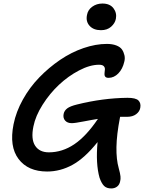

<svg xmlns="http://www.w3.org/2000/svg" viewBox="-20 -955 810 1080"><path d="M547.9 -785.2Q506.3 -785.2 484.1 -809.6Q461.9 -834 469.2 -870.1Q474.1 -899.4 498.8 -917.2Q523.4 -935.1 556.2 -935.1Q598.1 -935.1 618.2 -908.7Q638.2 -882.3 631.8 -849.1Q627 -824.2 605 -804.7Q583 -785.2 547.9 -785.2ZM383.8 -262.2Q358.9 -262.2 346.2 -276.9Q333.5 -291.5 337.9 -314Q341.8 -333 358.4 -345.5Q375 -357.9 413.1 -367.2Q558.1 -403.3 696.8 -404.8Q744.1 -404.8 759 -389.6Q773.9 -374.5 769 -348.1Q765.1 -327.1 745.6 -312.5Q726.1 -297.9 694.8 -297.9H655.8L654.8 -293.9Q636.2 -197.8 635 -127.9Q633.8 -58.1 647.9 -8.8Q656.2 21.5 657.7 37.1Q659.2 52.7 655.8 64.9Q652.3 84 638.7 94.5Q625 105 606 105Q580.1 105 565.7 91.1Q551.3 77.1 540 44.9Q517.6 -33.7 528.8 -155.8Q456.5 -65.4 387.9 -27.8Q319.3 9.8 245.1 9.8Q137.7 9.8 84.5 -60.5Q31.2 -130.9 56.2 -255.9Q70.3 -326.2 108.6 -395Q147 -463.9 200.9 -519.5Q254.9 -575.2 318.1 -618.2Q381.3 -661.1 450 -684.6Q518.6 -708 581.1 -708Q611.8 -708 634 -699.5Q656.2 -690.9 666 -676.8Q675.8 -662.6 679.9 -644.5Q684.1 -626.5 679.2 -607.9Q669.9 -566.9 645.5 -542Q621.1 -517.1 590.8 -517.1Q576.2 -517.1 571.3 -524.7Q566.4 -532.2 567.9 -543Q569.3 -553.7 570.1 -564.7Q570.8 -575.7 563.2 -583.3Q555.7 -590.8 537.1 -590.8Q485.8 -590.8 424.8 -558.8Q363.8 -526.9 311.5 -477.8Q259.3 -428.7 219.5 -365.7Q179.7 -302.7 168 -244.1Q153.3 -172.9 177.5 -135.5Q201.7 -98.1 254.9 -98.1Q330.1 -98.1 397.5 -143.3Q464.8 -188.5 530.8 -286.1Q501 -281.7 451.2 -272Q401.4 -262.2 383.8 -262.2Z"/></svg>

Font: Shantell Sans Normal
Style: Italic
Weight: 500
Italic angle: -11.31°
Designer: Stephen Nixon, Anya Danilova, Shantell Martin
Foundry: Arrow Type
Version: Version 1.006;[559af2be0]